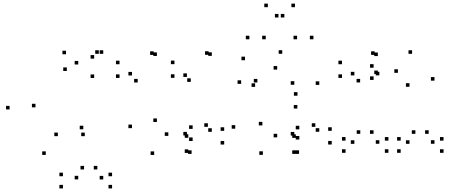

<svg xmlns="http://www.w3.org/2000/svg" viewBox="-20 -848 2520 1078"><path d="M609.2 210V190H589.2V210ZM609.2 141.5V121.5H589.2V141.5ZM526.5 103.4V83.4H506.5V103.4ZM559.7 159.6V139.6H539.7V159.6ZM559.7 -545.8V-565.8H539.7V-545.8ZM534.7 -545.8V-565.8H514.7V-545.8ZM419.3 -485.9V-505.9H399.3V-485.9ZM419.3 159.2V139.2H399.3V159.2ZM451.9 103.4V83.4H431.9V103.4ZM333.4 141.5V121.5H313.4V141.5ZM333.4 210V190H313.4V210ZM33.9 -233.5V-253.5H13.9V-233.5ZM236.9 21.8V1.8H216.9V21.8ZM456 -83.5V-103.5H436V-83.5ZM447.7 -122.1V-142.1H427.7V-122.1ZM304.9 -83.6V-103.6H284.9V-83.6ZM179.2 -245.3V-265.3H159.2V-245.3ZM355.1 -449.5V-469.5H335.1V-449.5ZM508.7 -410V-430H488.7V-410ZM508.7 -518.8V-538.8H488.7V-518.8ZM350.6 -543.3V-563.3H330.6V-543.3Z M1061.6 -56.3V-76.3H1041.6V-56.3ZM1061.6 -124.3V-144.3H1041.6V-124.3ZM925.1 -85.1V-105.1H905.1V-85.1ZM860.9 -163V-183H840.9V-163ZM860.9 -533.8V-553.8H840.9V-533.8ZM842.8 -539.8V-559.8H822.8V-539.8ZM651.1 -487.3V-507.3H631.1V-487.3ZM651.1 -410.4V-430.4H631.1V-410.4ZM753.1 -384.9V-404.9H733.1V-384.9ZM721 -424.2V-444.2H701V-424.2ZM721 -128.5V-148.5H701V-128.5ZM845.6 22V2H825.6V22ZM1055.7 16V-4H1035.7V16ZM1238.7 -36.5V-56.5H1218.7V-36.5ZM1238.7 -113.4V-133.4H1218.7V-113.4ZM1147.1 -135.9V-155.9H1127.1V-135.9ZM1169.2 -107.9V-127.9H1149.2V-107.9ZM1169.2 -534.3V-554.3H1149.2V-534.3ZM1151.2 -540.3V-560.3H1131.2V-540.3ZM959.5 -487.8V-507.8H939.5V-487.8ZM959.5 -410.9V-430.9H939.5V-410.9ZM1051.1 -388.3V-408.3H1031.1V-388.3ZM1029.4 -416V-436H1009.4V-416ZM1029.4 -87.5V-107.5H1009.4V-87.5ZM1037.3 -74.4V-94.4H1017.3V-74.4ZM1037.3 10.6V-9.4H1017.3V10.6Z M1659.1 16V-4H1639.1V16ZM1842.5 -36.6V-56.6H1822.5V-36.6ZM1842.5 -113.5V-133.5H1822.5V-113.5ZM1750.5 -135.9V-155.9H1730.5V-135.9ZM1772.6 -108.3V-128.3H1752.6V-108.3ZM1772.6 -371.3V-391.3H1752.6V-371.3ZM1564.6 -546.1V-566.1H1544.6V-546.1ZM1355.6 -509.9V-529.9H1335.6V-509.9ZM1333.9 -377.1V-397.1H1313.9V-377.1ZM1412.4 -360.2V-380.2H1392.4V-360.2ZM1425.1 -384.9V-404.9H1405.1V-384.9ZM1536.2 -457.2V-477.2H1516.2V-457.2ZM1632.4 -372.1V-392.1H1612.4V-372.1ZM1632.4 -87V-107H1612.4V-87ZM1640.8 -73.9V-93.9H1620.8V-73.9ZM1640.8 16V-4H1620.8V16ZM1660.6 -64.5V-84.5H1640.6V-64.5ZM1660.6 -121.7V-141.7H1640.6V-121.7ZM1536.4 -76.8V-96.8H1516.4V-76.8ZM1453.2 -143.8V-163.8H1433.2V-143.8ZM1649.5 -238.5V-258.5H1629.5V-238.5ZM1650.2 -310.6V-330.6H1630.2V-310.6ZM1300.8 -125.4V-145.4H1280.8V-125.4ZM1455.9 21.5V1.5H1435.9V21.5ZM1472 -627.4V-647.4H1452V-627.4ZM1576.5 -749.8V-769.8H1556.5V-749.8ZM1543.5 -749.8V-769.8H1523.5V-749.8ZM1648 -627.4V-647.4H1628V-627.4ZM1739.8 -627.4V-647.4H1719.8V-627.4ZM1636.1 -807.7V-827.7H1616.1V-807.7ZM1483.9 -807.7V-827.7H1463.9V-807.7ZM1380.2 -627.4V-647.4H1360.2V-627.4Z M2470.3 10V-10H2450.3V10ZM2470.3 -58.5V-78.5H2450.3V-58.5ZM2386.8 -96.6V-116.6H2366.8V-96.6ZM2419.4 -40.8V-60.8H2399.4V-40.8ZM2419.4 -395.2V-415.2H2399.4V-395.2ZM2293.6 -545.8V-565.8H2273.6V-545.8ZM2077.6 -467.8V-487.8H2057.6V-467.8ZM2077.6 -399.3V-419.3H2057.6V-399.3ZM2214.1 -439.1V-459.1H2194.1V-439.1ZM2279.1 -360.8V-380.8H2259.1V-360.8ZM2279.1 -40.4V-60.4H2259.1V-40.4ZM2312.2 -96.6V-116.6H2292.2V-96.6ZM2229.6 -58.5V-78.5H2209.6V-58.5ZM2229.6 10V-10H2209.6V10ZM2160.8 10V-10H2140.8V10ZM2160.8 -58.5V-78.5H2140.8V-58.5ZM2077.3 -96.6V-116.6H2057.3V-96.6ZM2109.9 -40.8V-60.8H2089.9V-40.8ZM2109.9 -424.9V-444.9H2089.9V-424.9ZM2101.4 -431.9V-451.9H2081.4V-431.9ZM2101.4 -533.2V-553.2H2081.4V-533.2ZM2083.5 -539.9V-559.9H2063.5V-539.9ZM1900.1 -487.4V-507.4H1880.1V-487.4ZM1900.1 -410.5V-430.5H1880.1V-410.5ZM2002 -385.1V-405.1H1982V-385.1ZM1969.6 -424.6V-444.6H1949.6V-424.6ZM1969.6 -40.4V-60.4H1949.6V-40.4ZM2002.8 -96.6V-116.6H1982.8V-96.6ZM1920.1 -58.5V-78.5H1900.1V-58.5ZM1920.1 10V-10H1900.1V10Z"/></svg>

Font: Monaspace Xenon Dots Var
Style: Regular
Weight: 400
Designer: Riley Cran and the Lettermatic Team
Version: Version 1.100 (Monaspace Xenon Dots)